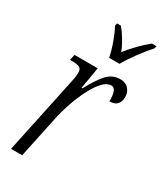

<svg xmlns="http://www.w3.org/2000/svg" viewBox="-193 -838 769 910"><g transform="rotate(30 191.5 -383.0)"><path d="M114 -402Q119 -423 122 -441Q125 -459 125 -472Q125 -493 111.5 -499Q98 -505 75 -505H60L67 -536H194L174 -418H179Q209 -475 239 -510Q269 -545 314 -545Q343 -545 359 -527Q375 -509 375 -483Q375 -458 362 -443Q349 -428 320 -428Q322 -498 291 -498Q268 -498 245 -473.5Q222 -449 201 -408Q180 -367 163 -317.5Q146 -268 136 -218L90 0H29ZM216 -606Q209 -642 194.5 -682Q180 -722 164 -753L167 -766H188Q206 -745 224 -715Q242 -685 252 -658Q273 -685 301.5 -714.5Q330 -744 358 -766H383L380 -753Q351 -720 322 -681Q293 -642 273 -606Z"/></g></svg>

Font: Noto Serif ExtraCondensed Light
Style: Italic
Weight: 300
Width: 2
Italic angle: -12°
Designer: Monotype Design Team
Foundry: Monotype Imaging Inc.
Version: Version 2.014; ttfautohint (v1.8.4.7-5d5b)